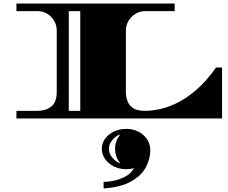

<svg xmlns="http://www.w3.org/2000/svg" viewBox="-20 -670 1289 1086"><path d="M73 0V-43H193Q238 -43 269.5 -67Q301 -91 301 -151V-497Q301 -527 286.5 -552Q272 -577 247.5 -592Q223 -607 193 -607H73V-650H968V-607H801Q771 -607 746.5 -592Q722 -577 707 -552Q692 -527 692 -497V-151Q692 -122 701.5 -97Q711 -72 734.5 -57.5Q758 -43 801 -43Q838 -43 885 -53Q932 -63 985 -89.5Q1038 -116 1093 -164Q1148 -212 1202 -288H1236V0ZM369 -43H434V-607H369ZM566 396V359Q590 359 624.5 352Q659 345 691 327.5Q723 310 737 281Q718 287 694 287Q656 287 624.5 271.5Q593 256 574.5 229.5Q556 203 556 172Q556 140 574.5 114.5Q593 89 624.5 74Q656 59 694 59Q732 59 762.5 74.5Q793 90 811.5 117Q830 144 830 180Q830 229 805 276Q780 323 722 356Q664 389 566 396ZM656 253 658 250Q646 236 638.5 215.5Q631 195 631 172Q631 149 638.5 128.5Q646 108 658 94L656 91Q630 103 613 125Q596 147 596 172Q596 197 613 219Q630 241 656 253Z"/></svg>

Font: Diplomata
Style: Regular
Weight: 400
Designer: Eduardo Rodriguez Tunni
Foundry: Eduardo Rodriguez Tunni
Version: Version 1.002; ttfautohint (v1.8.4.7-5d5b);gftools[0.9.23]